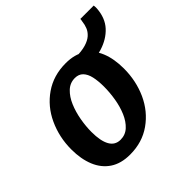

<svg xmlns="http://www.w3.org/2000/svg" viewBox="-174 -830 996 996"><g transform="rotate(-45 324.5 -332.0)"><path d="M234.5 8Q168.5 8 124.8 -21.2Q81 -50.5 59.2 -103.5Q37.5 -156.5 37.5 -226.5Q37.5 -316 73.5 -394Q109 -471 176.2 -517.5Q243.5 -564 333 -564Q399 -564 442 -535.2Q485 -506.5 506.2 -454.2Q527.5 -402 527.5 -330.5Q527.5 -241.5 492.5 -163.5Q457 -86 390.5 -39Q324 8 234.5 8ZM254 -81.5Q289.5 -81.5 315 -105Q340.5 -128.5 356.8 -166.5Q373 -204.5 380.5 -249.5Q388 -294.5 388 -337.5Q388 -379.5 381 -410.5Q374 -441.5 357.2 -458.8Q340.5 -476 312.5 -476Q276.5 -476 250.5 -451.2Q224.5 -426.5 208 -387.5Q191.5 -348.5 183.5 -303.2Q175.5 -258 175.5 -217Q175.5 -150.5 195 -116Q214.5 -81.5 254 -81.5ZM377.5 -466.5 389 -549Q436 -549 466 -558Q496 -567 513 -582.2Q530 -597.5 537.5 -616.5Q545 -635.5 547 -655.5Q547.5 -661 548.8 -665.2Q550 -669.5 549 -672.5H647.5Q648 -666.5 648.5 -661.2Q649 -656 648.5 -650.5Q644 -584.5 606.8 -544Q569.5 -503.5 509.8 -485Q450 -466.5 377.5 -466.5Z"/></g></svg>

Font: Merriweather Sans SemiBold
Style: Italic
Weight: 600
Italic angle: -7.5°
Designer: Eben Sorkin
Foundry: Eben Sorkin
Version: Version 2.001